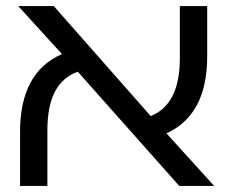

<svg xmlns="http://www.w3.org/2000/svg" viewBox="-20 -612 765 632"><path d="M570 0 236 -376Q186 -358 161 -310.5Q136 -263 136 -184V0H46V-178Q46 -374 184 -434L40 -592H157L476 -230Q572 -268 572 -420V-592H662V-426Q662 -234 528 -173L685 0Z"/></svg>

Font: Noto Sans Hebrew
Style: Regular
Weight: 400
Designer: Monotype Design Team
Foundry: Monotype Imaging Inc.
Version: Version 1.000